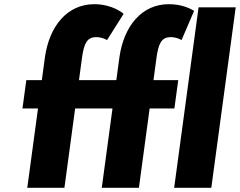

<svg xmlns="http://www.w3.org/2000/svg" viewBox="-20 -895 1143 915"><path d="M179.4 -513H105.4L87.1 -378H161.1L110 0H287L338.1 -378H516.1L465 0H642L693.1 -378H811.1L829.4 -513H711.4L725.4 -617C735 -688 749.1 -718 794.1 -718C823.1 -718 845.2 -704 845.2 -704L905 -843C882.9 -857 842.3 -875 784.3 -875C656.3 -875 570.4 -772 549.1 -622L534.4 -513H356.4L370.4 -617C380 -688 394.1 -718 439.1 -718C468.1 -718 490.2 -704 490.2 -704L569.1 -829C569.1 -829 519.3 -875 429.3 -875C301.3 -875 215.4 -772 194.1 -622ZM810 0H987L1103.3 -860H926.3Z"/></svg>

Font: Hussar Techniczny
Style: Bold 
Weight: 700
Foundry: Cannot Into Space Fonts
Version: Version 0.77